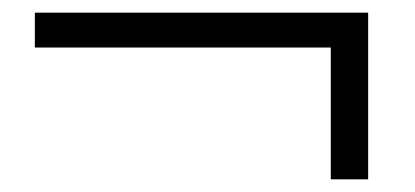

<svg xmlns="http://www.w3.org/2000/svg" viewBox="-20 -460 655 303"><path d="M561 -440V-177H502V-385H35V-440Z"/></svg>

Font: Source Han Serif SC Heavy
Style: Regular
Weight: 900
Designer: Ryoko NISHIZUKA  (kana & ideographs); Frank Grießhammer (Latin, Greek & Cyrillic); Wenlong ZHANG  (bopomofo); Sandoll Co
Foundry: Adobe Systems Incorporated
Version: Version 1.001 October 20, 2017